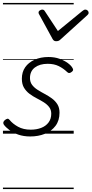

<svg xmlns="http://www.w3.org/2000/svg" viewBox="-20 -905 620 1300"><path d="M185 19Q140 19 104 6.5Q68 -6 43 -25Q18 -44 6 -61Q1 -69 2.5 -76.5Q4 -84 13 -92Q23 -100 30.5 -101Q38 -102 45 -93Q66 -67 102 -47Q138 -27 188 -27Q227 -27 258.5 -39Q290 -51 308.5 -75.5Q327 -100 327 -135Q327 -162 312.5 -180.5Q298 -199 275.5 -213Q253 -227 227.5 -240Q202 -253 179.5 -270Q157 -287 142.5 -311Q128 -335 128 -372Q128 -417 150.5 -449.5Q173 -482 214 -500.5Q255 -519 308 -519Q350 -519 383 -507Q416 -495 438.5 -478.5Q461 -462 470 -446Q476 -437 475 -430.5Q474 -424 464 -417Q456 -411 449 -410.5Q442 -410 435 -417Q409 -442 377.5 -457.5Q346 -473 303 -473Q249 -473 216 -448Q183 -423 183 -377Q183 -349 197.5 -330Q212 -311 235 -296.5Q258 -282 283.5 -268.5Q309 -255 331.5 -238.5Q354 -222 368.5 -199Q383 -176 383 -142Q383 -89 356 -53Q329 -17 284 1Q239 19 185 19ZM558 -840Q567 -840 573.5 -833.5Q580 -827 580 -819Q580 -813 577.5 -809.5Q575 -806 571 -802L391 -639Q383 -631 376 -628.5Q369 -626 360 -626Q353 -626 347 -629Q341 -632 336 -641L247 -804Q244 -808 242.5 -812Q241 -816 241 -820Q241 -829 250 -834.5Q259 -840 265 -840Q272 -840 276 -837.5Q280 -835 283 -830L372 -695L537 -830Q544 -835 548 -837.5Q552 -840 558 -840ZM0 365H479V375H0ZM0 -20H479V0H0ZM0 -505H479V-500H0ZM0 -885H479V-875H0Z"/></svg>

Font: Playwrite DK Uloopet Guides
Style: Regular
Weight: 400
Designer: Veronika Burian, José Scaglione
Foundry: TypeTogether
Version: Version 1.003